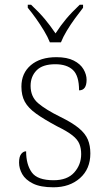

<svg xmlns="http://www.w3.org/2000/svg" viewBox="-20 -786 455 816"><path d="M207 10Q152 10 120 -6Q88 -22 74.5 -46Q61 -70 61 -95Q61 -120 70 -131.5Q79 -143 91 -143Q91 -87 115 -53.5Q139 -20 208 -20Q266 -20 295.5 -53Q325 -86 325 -131Q325 -155 317.5 -174Q310 -193 288 -210.5Q266 -228 223 -249Q167 -279 133.5 -303Q100 -327 85.5 -353.5Q71 -380 71 -418Q71 -475 111 -509Q151 -543 220 -543Q265 -543 293.5 -528.5Q322 -514 335 -491.5Q348 -469 348 -447Q348 -402 316 -402Q316 -464 290 -488.5Q264 -513 215 -513Q161 -513 135.5 -487Q110 -461 110 -421Q110 -375 142 -347.5Q174 -320 237 -289Q288 -264 315.5 -241Q343 -218 353.5 -192.5Q364 -167 364 -134Q364 -68 320 -29Q276 10 207 10ZM192 -606Q183 -629 167 -655.5Q151 -682 132.5 -708Q114 -734 98 -753V-766H112Q147 -733 170 -705.5Q193 -678 216 -644Q238 -678 261 -705.5Q284 -733 319 -766H333V-753Q318 -734 299 -708Q280 -682 264 -655.5Q248 -629 239 -606Z"/></svg>

Font: Noto Serif ExtraLight
Style: Regular
Weight: 200
Designer: Monotype Design Team
Foundry: Monotype Imaging Inc.
Version: Version 2.015; ttfautohint (v1.8.4.7-5d5b)